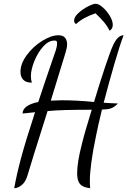

<svg xmlns="http://www.w3.org/2000/svg" viewBox="-20 -906 672 1013"><path d="M165 -314 99 -307Q100 -351 182 -368Q219 -481 267 -619Q268 -622 274.5 -641Q281 -660 281 -678Q281 -686 278.5 -689Q276 -692 267 -692Q236 -692 207.5 -660Q179 -628 161 -583Q143 -538 143 -504Q143 -485 148 -470Q117 -470 102.5 -485.5Q88 -501 88 -527Q88 -570 121.5 -615.5Q155 -661 203 -690.5Q251 -720 288 -720Q313 -720 323.5 -706.5Q334 -693 334 -672Q334 -655 326 -629L248 -375Q284 -377 306 -377Q384 -377 476 -368Q507 -471 535.5 -556Q564 -641 577 -668Q601 -720 632 -720Q612 -667 583.5 -569Q555 -471 527 -364Q537 -364 559 -362Q589 -360 602 -360Q582 -339 563 -333.5Q544 -328 518 -328Q497 -242 487 -191Q454 -34 454 51Q454 69 456 87Q418 83 402.5 65.5Q387 48 387 9Q387 -49 411 -142Q427 -208 464 -327Q384 -327 328.5 -325.5Q273 -324 231 -320Q145 -49 124 23Q114 55 94 71Q74 87 55 87Q68 14 91 -72Q114 -158 165 -314ZM484 -836Q450 -824 426 -811Q402 -798 381 -779Q371 -785 371 -798Q371 -816 393 -836.5Q415 -857 443 -871.5Q471 -886 485 -886Q501 -886 522.5 -867Q544 -848 559.5 -822Q575 -796 575 -775Q575 -753 558 -744Q545 -770 528 -790Q511 -810 484 -836Z"/></svg>

Font: Dancing Script
Style: Regular
Weight: 400
Designer: Pablo Impallari
Foundry: Pablo Impallari
Version: Version 2.000